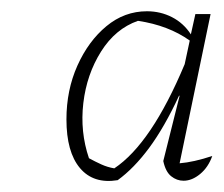

<svg xmlns="http://www.w3.org/2000/svg" viewBox="-20 -725 397 341"><path d="M189 -405Q146 -398 122 -426.5Q98 -455 98 -513Q98 -565 117.5 -608.5Q137 -652 169 -678.5Q201 -705 241 -705Q265 -705 285.5 -694.5Q306 -684 319 -664L327 -700H354L299 -435Q324 -437 357 -448Q350 -428 335.5 -416Q321 -404 306 -404Q294 -404 284 -412Q274 -420 270 -439L299 -555H298Q272 -499 245 -462.5Q218 -426 189 -405ZM138 -444Q149 -438 160 -433Q171 -428 183 -426Q249 -470 308 -611L317 -653Q279 -680 225 -688Q185 -674 159.5 -633.5Q134 -593 128 -542Q122 -491 138 -444Z"/></svg>

Font: Piazzolla SC Thin
Style: Italic
Weight: 100
Italic angle: -11.3°
Designer: Juan Pablo del Peral
Foundry: Huerta Tipografica
Version: Version 1.330